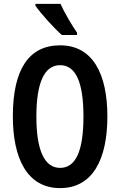

<svg xmlns="http://www.w3.org/2000/svg" viewBox="-20 -957 617 987"><path d="M291 -937H162V-928C188 -889 261 -809 298 -777H376V-789C352 -823 310 -894 291 -937ZM532 -358C532 -577 457 -724 289 -724C129 -724 46 -601 46 -359C46 -142 120 10 289 10C457 10 532 -139 532 -358ZM167 -358C167 -532 208 -622 289 -622C369 -622 409 -535 409 -358C409 -180 369 -94 289 -94C209 -94 167 -183 167 -358Z"/></svg>

Font: Noto Sans Devanagari ExtraCondensed SemiBold
Style: Regular
Weight: 600
Width: 2
Designer: Jelle Bosma - Monotype Design Team
Foundry: Monotype Imaging Inc.
Version: Version 2.004